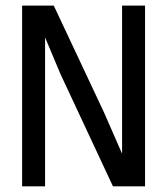

<svg xmlns="http://www.w3.org/2000/svg" viewBox="-20 -658 590 678"><path d="M492.2 0H378.9L192.9 -397.9L139.2 -525.9V-204.1V0H58.1V-638.2H169.9L347.2 -261.2L411.1 -115.2V-457V-638.2H492.2Z"/></svg>

Font: Code New Roman
Style: Regular
Weight: 400
Monospace: yes
Designer: Sam Radian
Foundry: Code New Roman
Version: Version 2.00 November 29, 2014